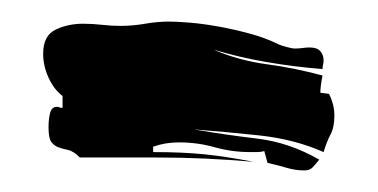

<svg xmlns="http://www.w3.org/2000/svg" viewBox="-20 -814 350 178"><path d="M285 -727Q290 -717 290 -707Q290 -696 286.5 -689.5Q283 -683 280 -673Q253 -685 220 -688.5Q187 -692 160 -694Q189 -689 218.5 -685.5Q248 -682 276 -666Q272 -661 269.5 -658.5Q267 -656 262 -656Q254 -656 245.5 -658.5Q237 -661 228 -663L225 -674Q222 -673 218 -673H212Q195 -673 179 -677.5Q163 -682 146 -682Q133 -682 122 -678V-673Q149 -673 169 -671Q189 -669 215 -664Q192 -666 170 -667Q148 -668 124 -668H54Q48 -674 43 -675Q38 -676 34 -677.5Q30 -679 27.5 -682.5Q25 -686 25 -696Q25 -704 26.5 -709.5Q28 -715 33 -715Q34 -715 35 -714.5Q36 -714 38 -714V-725Q30 -731 25 -742Q20 -753 20 -764Q20 -781 31.5 -786.5Q43 -792 57 -792Q66 -792 74.5 -791Q83 -790 92 -790Q103 -790 114.5 -792Q126 -794 137 -794Q144 -794 156 -793Q168 -792 182 -789.5Q196 -787 211 -783Q226 -779 238 -773Q240 -772 245.5 -770.5Q251 -769 253 -769Q257 -769 260.5 -769.5Q264 -770 267 -770Q274 -770 277 -766.5Q280 -763 280 -758Q280 -756 279.5 -754Q279 -752 279 -750Q253 -752 227 -756.5Q201 -761 178 -768Q201 -758 227 -754.5Q253 -751 279 -744Q277 -734 277 -728Z"/></svg>

Font: Finger Paint
Style: Regular
Weight: 400
Designer: Ralph du Carrois
Foundry: Ralph du Carrois
Version: Version 1.002